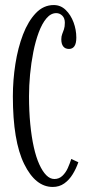

<svg xmlns="http://www.w3.org/2000/svg" viewBox="-20 -731 354 761"><path d="M189 10Q120.5 10 75.8 -81Q31 -172 31 -349Q31 -413.5 41 -477.5Q51 -541.5 71.2 -594.2Q91.5 -647 122 -679Q152.5 -711 193 -711Q220.5 -711 240.5 -691.5Q260.5 -672 271.5 -642.5Q282.5 -613 282.5 -582Q282.5 -559 275 -548Q267.5 -537 253.5 -537Q238.5 -537 230.8 -546.8Q223 -556.5 223 -575Q223 -587 226.5 -595.8Q230 -604.5 233.5 -614.8Q237 -625 237 -641Q237 -659 226.8 -669Q216.5 -679 203 -679Q181.5 -679 164 -658.2Q146.5 -637.5 133.5 -602.5Q120.5 -567.5 112 -524.5Q103.5 -481.5 99.2 -436.2Q95 -391 95 -350Q95 -290 100 -239Q105 -188 114 -147.8Q123 -107.5 135.8 -79.5Q148.5 -51.5 163.5 -36.5Q178.5 -21.5 195.5 -21.5Q214 -21.5 227.2 -34Q240.5 -46.5 248.8 -65Q257 -83.5 262.5 -101L290.5 -88Q282 -63 268.2 -40.5Q254.5 -18 234.8 -4Q215 10 189 10Z"/></svg>

Font: Imbue Light
Style: Regular
Weight: 300
Designer: Tyler Finck
Foundry: Etcetera Type Company
Version: Version 1.102